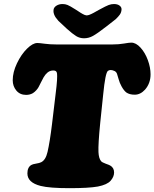

<svg xmlns="http://www.w3.org/2000/svg" viewBox="-20 -935 782 972"><path d="M483.9 -886.7Q517.1 -904.8 530.3 -909.7Q543.5 -914.6 557.1 -914.6Q575.2 -914.6 585.9 -906.2Q596.7 -897.9 595.2 -884.8Q593.8 -871.1 586.4 -860.8Q579.1 -850.6 565.9 -837.9L515.1 -798.3Q472.2 -765.1 450.7 -753.2Q429.2 -741.2 405.3 -741.2Q383.8 -741.2 365.7 -752.2Q347.7 -763.2 318.8 -789.1L275.9 -829.1Q266.1 -840.8 261.7 -846.9Q257.3 -853 253.4 -863.5Q249.5 -874 251 -884.8Q252.4 -897.9 265.6 -906.2Q278.8 -914.6 296.9 -914.6Q310.1 -914.6 321.8 -909.9Q333.5 -905.3 362.8 -886.7Q367.7 -883.8 376 -878.2Q384.3 -872.6 388.4 -870.1Q392.6 -867.7 398.4 -864.3Q404.3 -860.8 409.2 -859.1Q414.1 -857.4 419.4 -856.9Q424.8 -857.4 430.2 -859.1Q435.5 -860.8 442.6 -864.3Q449.7 -867.7 454.1 -870.1Q458.5 -872.6 468.5 -878.2Q478.5 -883.8 483.9 -886.7ZM243.2 -305.7 261.7 -460.4Q267.1 -502.9 268.6 -527.8Q270 -552.7 268.8 -562Q267.6 -571.3 263.7 -574.2Q256.8 -579.6 242.2 -577.6Q218.8 -574.2 200.7 -543.5Q194.3 -532.2 186.8 -516.8Q179.2 -501.5 175.3 -494.1Q171.4 -486.8 163.8 -478.3Q156.2 -469.7 146.5 -463.4Q131.3 -454.6 112.3 -454.6Q81.1 -454.6 62.7 -476.6Q44.4 -498.5 44.4 -528.8Q44.4 -569.3 65.9 -614.5Q87.4 -659.7 116.7 -688.5Q146 -717.3 168.9 -717.3Q179.7 -717.3 206.1 -713.6Q232.4 -710 264.2 -710H549.8Q581.5 -710 607.7 -714.6Q633.8 -719.2 644.5 -719.2Q668.5 -719.2 691.7 -693.6Q714.8 -668 728.5 -630.6Q742.2 -593.3 742.2 -558.6Q742.2 -513.2 714.4 -481.4Q690.9 -455.6 662.1 -455.6Q635.7 -455.6 619.6 -466.8Q606.9 -476.6 595.2 -498Q585.4 -515.6 580.6 -533.9Q575.7 -552.2 572.3 -561.5Q568.8 -570.8 560.5 -575.2Q538.6 -585.4 526.4 -576.2Q513.2 -566.9 502.4 -457L487.3 -312Q476.6 -204.1 478.5 -165Q480 -133.3 491.7 -119.1Q497.1 -112.8 514.9 -106.4Q532.7 -100.1 537.6 -97.2Q557.6 -85.9 557.6 -62Q557.6 -40 540 -20Q522.5 0 475.6 9.3Q429.2 17.6 332 17.6Q231 17.6 186 6.3Q118.7 -10.7 118.7 -57.1Q118.7 -87.9 138.2 -99.6Q145 -104 162.6 -106.7Q180.2 -109.4 188.5 -113.8Q211.4 -125 220.7 -166Q232.4 -216.8 243.2 -305.7Z"/></svg>

Font: Cooper* Black
Style: Italic
Weight: 900
Italic angle: -7°
Designer: Owen Earl
Foundry: indestructible type*
Version: Version 0.001